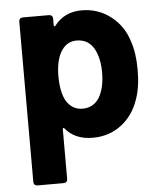

<svg xmlns="http://www.w3.org/2000/svg" viewBox="-51 -567 662 797"><g transform="rotate(-5 279.5 -168.0)"><path d="M529 -255Q529 -181 510 -131Q488 -67 437.5 -29Q387 9 319 9Q245 9 205 -40Q203 -43 200.5 -42Q198 -41 198 -37V169Q198 186 181 186H74Q57 186 57 169V-497Q57 -514 74 -514H181Q198 -514 198 -497V-470Q198 -466 200.5 -465.5Q203 -465 205 -468Q246 -522 319 -522Q387 -522 439.5 -481.5Q492 -441 512 -375Q529 -327 529 -255ZM381 -258Q381 -317 360 -356Q336 -399 287 -399Q243 -399 219 -356Q199 -319 199 -257Q199 -192 220 -154Q245 -115 287 -115Q333 -115 357 -153Q381 -193 381 -258Z"/></g></svg>

Font: Barlow
Style: Bold
Weight: 700
Designer: Jeremy Tribby
Foundry: Jeremy Tribby
Version: Version 1.101 August 23, 2024